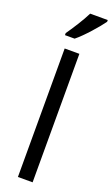

<svg xmlns="http://www.w3.org/2000/svg" viewBox="-187 -1029 625 1067"><g transform="rotate(20 125.0 -495.0)"><path d="M166 -759.8H79.1V0H166ZM146 -990.2C134.8 -967.3 120.1 -941.9 102.1 -913.1C84 -884.3 68.4 -860.8 55.2 -842.3V-830.1H112.3C156.2 -864.7 226.1 -945.8 250 -980V-990.2Z"/></g></svg>

Font: Avrile Sans
Style: Regular
Weight: 400
Designer: Monotype Design Team, Google (font), Stefan Peev (BGR Cyrillic), Cristiano Sobral (main changes)
Foundry: The Avrile Sans Project Authors
Version: Version 3.110